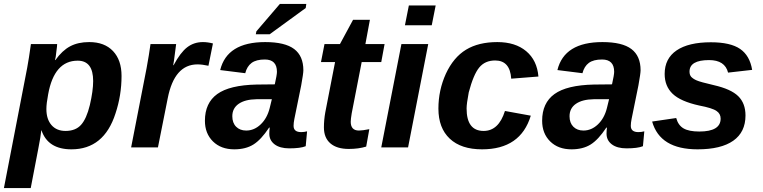

<svg xmlns="http://www.w3.org/2000/svg" viewBox="-42 -753 3897 981"><path d="M355 -443Q235 -443 204 -271Q195 -224 195 -196Q195 -144 221 -114Q247 -84 293 -84Q344 -84 372 -115Q400 -146 417 -216Q434 -289 434 -339Q434 -443 355 -443ZM239 -446H241Q276 -495 316.5 -516.5Q357 -538 414 -538Q492 -538 535.5 -492Q579 -446 579 -365Q579 -266 548 -173Q489 10 323 10Q203 10 170 -87H169Q166 -56 154 5L115 208H-22L97 -407L106 -460L116 -528H250Q250 -518 246 -490Q243 -458 239 -446Z M1046 -531 1023 -417Q991 -424 967 -424Q849 -424 815 -251L765 0H628L707 -405Q720 -476 727 -528H858L847 -444L843 -420H845Q880 -485 914.5 -511.5Q949 -538 995 -538Q1019 -538 1046 -531Z M1436 5Q1388 5 1361 -15.5Q1334 -36 1334 -70Q1334 -83 1336 -101H1333Q1292 -39 1252.5 -14.5Q1213 10 1155 10Q1087 10 1046 -30.5Q1005 -71 1005 -136Q1005 -227 1068 -272.5Q1131 -318 1269 -321L1362 -322Q1373 -371 1373 -386Q1373 -449 1311 -449Q1267 -449 1243.5 -431.5Q1220 -414 1211 -379L1083 -395Q1118 -538 1313 -538Q1414 -538 1461 -502.5Q1508 -467 1508 -394Q1508 -378 1497 -317L1462 -145Q1458 -125 1458 -110Q1458 -78 1497 -78Q1512 -78 1527 -82L1520 -6Q1493 5 1436 5ZM1336 -201 1347 -246H1268Q1210 -245 1177.5 -222.5Q1145 -200 1145 -159Q1145 -125 1164.5 -105.5Q1184 -86 1216 -86Q1257 -86 1290 -117.5Q1323 -149 1336 -201ZM1336 -578H1265L1268 -593L1388 -733H1523L1520 -712Z M1740 8Q1679 8 1646 -20.5Q1613 -49 1613 -102Q1613 -140 1620 -179L1670 -436H1598L1616 -528H1695L1762 -652H1848L1825 -528H1923L1906 -436H1806L1755 -174Q1750 -144 1750 -131Q1750 -86 1792 -86Q1810 -86 1845 -93L1829 -4Q1790 8 1740 8Z M2164 -624H2027L2047 -725H2184ZM2043 0H1906L2009 -528H2146Z M2429 -84Q2506 -84 2538 -186L2670 -162Q2618 10 2421 10Q2314 10 2256 -44.5Q2198 -99 2198 -198Q2198 -292 2236 -376Q2275 -460 2339 -499Q2403 -538 2499 -538Q2591 -538 2646.5 -491.5Q2702 -445 2709 -362L2570 -351Q2564 -444 2488 -444Q2436 -444 2406.5 -408Q2377 -372 2353 -281Q2342 -223 2342 -199Q2342 -84 2429 -84Z M3159 5Q3111 5 3084 -15.5Q3057 -36 3057 -70Q3057 -83 3059 -101H3056Q3015 -39 2975.5 -14.5Q2936 10 2878 10Q2810 10 2769 -30.5Q2728 -71 2728 -136Q2728 -227 2791 -272.5Q2854 -318 2992 -321L3085 -322Q3096 -371 3096 -386Q3096 -449 3034 -449Q2990 -449 2966.5 -431.5Q2943 -414 2934 -379L2806 -395Q2841 -538 3036 -538Q3137 -538 3184 -502.5Q3231 -467 3231 -394Q3231 -378 3220 -317L3185 -145Q3181 -125 3181 -110Q3181 -78 3220 -78Q3235 -78 3250 -82L3243 -6Q3216 5 3159 5ZM3059 -201 3070 -246H2991Q2933 -245 2900.5 -222.5Q2868 -200 2868 -159Q2868 -125 2887.5 -105.5Q2907 -86 2939 -86Q2980 -86 3013 -117.5Q3046 -149 3059 -201Z M3767 -163Q3767 -78 3704.5 -34Q3642 10 3522 10Q3330 10 3290 -132L3413 -150Q3423 -113 3450.5 -97Q3478 -81 3531 -81Q3640 -81 3640 -147Q3640 -172 3619 -186Q3598 -201 3530 -214Q3435 -235 3394.5 -274Q3354 -313 3354 -375Q3354 -454 3415 -495.5Q3476 -537 3590 -537Q3690 -537 3739.5 -503Q3789 -469 3801 -396L3678 -382Q3662 -446 3581 -446Q3481 -446 3481 -387Q3481 -370 3490 -360Q3501 -349 3518 -342Q3536 -334 3605 -318Q3693 -298 3730 -261.5Q3767 -225 3767 -163Z"/></svg>

Font: Libra Sans
Style: Bold Italic
Weight: 700
Italic angle: -12°
Foundry: Context Ltd
Version: Version 1.002